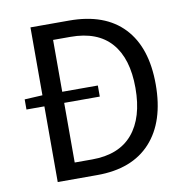

<svg xmlns="http://www.w3.org/2000/svg" viewBox="-75 -729 782 802"><g transform="rotate(-10 315.5 -328.0)"><path d="M30 -321V-364L106 -368V-656H270Q421 -656 500.5 -572Q580 -488 580 -331Q580 -173 501 -86.5Q422 0 274 0H106V-321ZM190 -68H264Q378 -68 436 -136.5Q494 -205 494 -331Q494 -456 436 -522Q378 -588 264 -588H190V-368H341V-321H190Z"/></g></svg>

Font: RibengUni
Style: Regular
Weight: 400
Designer: (1) Dr. Andrew Glass (Program Manager at Microsoft Corporation)
(2) Bivuti Chakma (Suz Moriz)
(3) Paul D. Hunt (Adobe Co
Foundry: Bivuti Chakma and Jyoti Chakma
Version: Version 1.2020